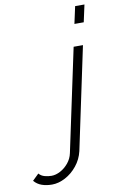

<svg xmlns="http://www.w3.org/2000/svg" viewBox="-304 -784 626 1014"><g transform="rotate(-10 9.5 -276.5)"><path d="M174 -730H224L204 -638H154ZM-109 177Q-139 177 -163.5 168.5Q-188 160 -205 140L-171 107Q-159 121 -140.5 126Q-122 131 -104 131Q-81 131 -56.5 118Q-32 105 -13 82Q6 59 12 30L129 -520H179L63 28Q53 71 25.5 105Q-2 139 -38 158Q-74 177 -109 177Z"/></g></svg>

Font: Raleway Light
Style: Italic
Weight: 300
Italic angle: -12°
Designer: Matt McInerney, Pablo Impallari, Rodrigo Fuenzalida
Foundry: Matt McInerney, Pablo Impallari, Rodrigo Fuenzalida
Version: Version 4.026